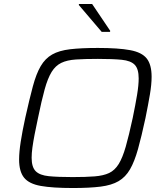

<svg xmlns="http://www.w3.org/2000/svg" viewBox="-20 -937 826 965"><path d="M346 8Q244 8 185 -2.5Q126 -13 101 -44Q76 -75 76 -135Q76 -172 84 -224Q92 -276 107 -345Q128 -439 145 -502.5Q162 -566 184.5 -604.5Q207 -643 242 -663Q277 -683 332.5 -689.5Q388 -696 472 -696Q575 -696 634 -685Q693 -674 717.5 -643Q742 -612 742 -551Q742 -513 733.5 -462.5Q725 -412 711 -343Q691 -250 673.5 -187.5Q656 -125 633.5 -86Q611 -47 576 -26.5Q541 -6 485.5 1Q430 8 346 8ZM345 -47Q411 -47 455.5 -50.5Q500 -54 528.5 -67.5Q557 -81 576.5 -112.5Q596 -144 612 -200Q628 -256 647 -344Q661 -412 669 -460.5Q677 -509 677 -543Q677 -591 657 -611.5Q637 -632 592 -636.5Q547 -641 472 -641Q406 -641 361.5 -638Q317 -635 288 -621Q259 -607 239.5 -575.5Q220 -544 204.5 -488Q189 -432 171 -344Q161 -298 154 -261.5Q147 -225 143 -196Q139 -167 139 -144Q139 -97 159.5 -76.5Q180 -56 225.5 -51.5Q271 -47 345 -47ZM491 -777 376 -912 377 -917H443L534 -782L533 -777Z"/></svg>

Font: Saira SemiExpanded Light
Style: Italic
Weight: 300
Width: 6
Italic angle: -12°
Designer: Hector Gatti with collaboration of the Omnibus-Type team
Foundry: Omnibus-Type
Version: Version 1.101